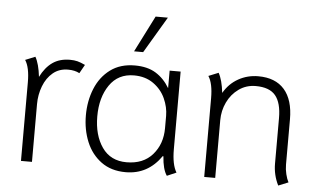

<svg xmlns="http://www.w3.org/2000/svg" viewBox="-51 -814 1500 905"><g transform="rotate(5 698.5 -361.5)"><path d="M77 -372Q77 -443 55 -476L102 -495Q120 -463 127 -402Q150 -448 183.5 -471.5Q217 -495 266 -495Q286 -495 301.5 -491Q317 -487 338 -477L315 -436Q293 -448 261 -448Q219 -448 189.5 -423.5Q160 -399 144.5 -358.5Q129 -318 129 -273V0H77Z M363 -241Q363 -309 386.5 -367Q410 -425 457 -460Q504 -495 573 -495Q633 -495 672.5 -470.5Q712 -446 738 -402V-485H790V-118Q790 -45 812 -9L768 10Q748 -19 744 -80L741 -81Q678 10 573 10Q504 10 457 -24.5Q410 -59 386.5 -116Q363 -173 363 -241ZM740 -213V-271Q740 -312 721.5 -353Q703 -394 665 -421Q627 -448 573 -448Q498 -448 457.5 -389Q417 -330 417 -241Q417 -152 457 -94.5Q497 -37 573 -37Q652 -37 696 -87.5Q740 -138 740 -213ZM650 -733H708L606 -561H563Z M1271 -92V-307Q1271 -379 1242.5 -413.5Q1214 -448 1149 -448Q1104 -448 1069 -423Q1034 -398 1015 -358Q996 -318 996 -273V0H944V-372Q944 -443 922 -476L969 -495Q987 -463 994 -402Q1020 -447 1063 -471Q1106 -495 1157 -495Q1238 -495 1280.5 -446.5Q1323 -398 1323 -306V-92Q1323 -69 1328.5 -46.5Q1334 -24 1342 -9L1295 10Q1271 -38 1271 -92Z"/></g></svg>

Font: Niramit ExtraLight
Style: Regular
Weight: 200
Designer: Katatrad Aksorn Co.,Ltd.
Foundry: Cadson Demak Co.,Ltd.
Version: Version 1.000; ttfautohint (v1.6)